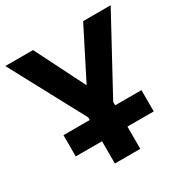

<svg xmlns="http://www.w3.org/2000/svg" viewBox="-164 -849 952 985"><g transform="rotate(-30 312.0 -357.0)"><path d="M387.2 -257.8H543V-131.8H387.2V0H236.8V-131.8H81.1V-257.8H236.8V-272.9L0 -713.9H164.1L312 -419.9L460.9 -713.9H624L387.2 -277.8Z"/></g></svg>

Font: NotoSans-Bold
Style: Bold
Weight: 700
Designer: Monotype Design team
Foundry: Monotype Imaging Inc.
Version: Version 1.04